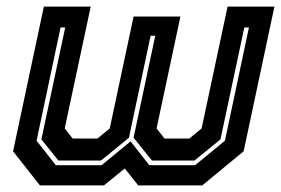

<svg xmlns="http://www.w3.org/2000/svg" viewBox="-20 -560 849 580"><path d="M112.5 -540H254L175.5 -172L199.5 -141.5H274.5L311.5 -172L383.5 -510H525L453 -172L477 -141.5H552L589 -172L667.5 -540H809L716 -103L591 0H397.5L357 -51L294 0H100.5L19.5 -103ZM163 -477 90.5 -135 148.5 -61H287L374.5 -133L431 -61H569.5L659.5 -135L732 -477H718L646 -139L567.5 -75H439L383.5 -144L449 -452H435L369.5 -144L285 -75H156.5L105 -139L177 -477Z"/></svg>

Font: Tourney Thin
Style: Italic
Weight: 100
Italic angle: -12°
Designer: Tyler Finck
Foundry: Etcetera Type Co
Version: Version 1.015